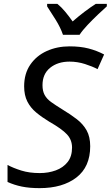

<svg xmlns="http://www.w3.org/2000/svg" viewBox="-20 -964 573 994"><path d="M185 10Q133 10 93.5 2Q54 -6 19 -22V-110Q49 -94 90.5 -81Q132 -68 186 -68Q231 -68 269 -82Q307 -96 330 -125Q353 -154 353 -200Q353 -240 326.5 -268.5Q300 -297 235 -334Q197 -357 167.5 -381.5Q138 -406 121.5 -438.5Q105 -471 105 -517Q105 -583 137 -629.5Q169 -676 222.5 -700Q276 -724 340 -724Q396 -724 438.5 -713Q481 -702 519 -682L485 -606Q459 -620 420 -632.5Q381 -645 340 -645Q279 -645 239.5 -613Q200 -581 200 -523Q200 -493 211 -472.5Q222 -452 245 -435.5Q268 -419 302 -398Q345 -372 377.5 -347Q410 -322 428.5 -289Q447 -256 447 -207Q447 -100 375.5 -45Q304 10 185 10ZM306 -784Q293 -822 268 -862Q243 -902 224 -931V-944H277Q297 -928 317 -904Q337 -880 356 -853Q387 -880 418 -903.5Q449 -927 476 -944H533V-931Q516 -916 488 -889.5Q460 -863 433.5 -835Q407 -807 392 -784Z"/></svg>

Font: Noto Sans IKEA
Style: Italic
Weight: 400
Italic angle: -12°
Designer: Monotype Design Team
Foundry: Monotype Imaging Inc.
Version: Version 2.001